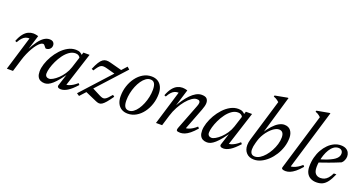

<svg xmlns="http://www.w3.org/2000/svg" viewBox="-38 -1341 3741 1981"><g transform="rotate(20 1832.0 -350.0)"><path d="M157.5 -373Q155.5 -373 153.8 -373Q152 -373 150 -373Q132 -373 115 -366Q98 -359 81 -341.2Q64 -323.5 46 -291L28 -298.5Q48.5 -351.5 72.8 -381.2Q97 -411 124 -423.2Q151 -435.5 178 -435.5Q187.5 -435.5 196.8 -434.2Q206 -433 215.2 -431Q224.5 -429 233.5 -426L182 -258.5H179.5Q210.5 -319.5 239.5 -358.8Q268.5 -398 297.5 -417Q326.5 -436 356.5 -436Q385 -436 398.2 -422.2Q411.5 -408.5 411.5 -387Q411.5 -371 403.5 -358.5Q395.5 -346 382.5 -339Q369.5 -332 354 -332Q350 -332 345.5 -335.8Q341 -339.5 334.5 -349Q328 -359 322 -364Q316 -369 308 -369Q295.5 -369 279.8 -357.2Q264 -345.5 247 -324.2Q230 -303 213 -273.8Q196 -244.5 180.5 -209.2Q165 -174 153 -134.5L112 0H44.5Z M603.5 -22.5 655.5 -183.5H668.5Q631 -128 601 -90.8Q571 -53.5 546.2 -31.8Q521.5 -10 500.8 -0.8Q480 8.5 460.5 8.5Q433.5 8.5 413.5 -1.5Q393.5 -11.5 382.5 -33.2Q371.5 -55 371.5 -90Q371.5 -127.5 386 -172.8Q400.5 -218 426.2 -262.8Q452 -307.5 486.8 -345Q521.5 -382.5 562.8 -405Q604 -427.5 648.5 -427.5Q677.5 -427.5 696.2 -417.5Q715 -407.5 730.5 -387L710.5 -360Q706.5 -372 693 -381.8Q679.5 -391.5 658 -391.5Q622 -391.5 590 -369Q558 -346.5 531.5 -310.5Q505 -274.5 485.8 -233.8Q466.5 -193 456 -155.8Q445.5 -118.5 445.5 -94Q445.5 -72.5 457.5 -62Q469.5 -51.5 488 -51.5Q504.5 -51.5 530 -66Q555.5 -80.5 583 -106.2Q610.5 -132 634.2 -167.2Q658 -202.5 671.5 -243.5L730 -426H790.5H798L672.5 -35.5L664 -54.5Q680.5 -52 701.8 -58.5Q723 -65 746.2 -79.2Q769.5 -93.5 791.5 -113.5L805.5 -97.5Q751.5 -37.5 712.2 -13.8Q673 10 639.5 10Q618 10 608.2 1Q598.5 -8 603.5 -22.5Z M811.5 -9.5 1208.5 -446 1234.5 -423 840.5 10ZM889.5 -288.5 868 -297.5Q888.5 -346.5 906.5 -375.2Q924.5 -404 942.5 -416.8Q960.5 -429.5 981.2 -430.5Q1002 -431.5 1027.5 -424.5L1182.5 -383.5L1136 -323L1020 -354.5Q995 -361.5 978.2 -362.8Q961.5 -364 948.2 -357.5Q935 -351 921.5 -334.5Q908 -318 889.5 -288.5ZM1024.5 1.5 889 -58 942 -118 1037.5 -69Q1057.5 -58.5 1071.8 -55Q1086 -51.5 1099 -56.8Q1112 -62 1127.8 -77.5Q1143.5 -93 1166.5 -120.5L1185 -106.5Q1153.5 -61 1131.2 -35Q1109 -9 1092 1.5Q1075 12 1059 10.8Q1043 9.5 1024.5 1.5Z M1477 -436Q1517 -436 1545.8 -418.8Q1574.5 -401.5 1590.2 -369Q1606 -336.5 1606 -290Q1606 -231.5 1588.2 -177.8Q1570.5 -124 1539 -81.8Q1507.5 -39.5 1465.2 -14.8Q1423 10 1373.5 10Q1334 10 1305 -7.2Q1276 -24.5 1260.2 -57.2Q1244.5 -90 1244.5 -136Q1244.5 -194.5 1262.2 -248.2Q1280 -302 1311.5 -344.2Q1343 -386.5 1385.2 -411.2Q1427.5 -436 1477 -436ZM1374.5 -23.5Q1400 -23.5 1423.8 -40.5Q1447.5 -57.5 1467.8 -86.8Q1488 -116 1503.2 -153Q1518.5 -190 1527 -230.5Q1535.5 -271 1535.5 -310Q1535.5 -357.5 1521.2 -380Q1507 -402.5 1476 -402.5Q1450.5 -402.5 1426.8 -385.5Q1403 -368.5 1382.8 -339.2Q1362.5 -310 1347.2 -273Q1332 -236 1323.5 -195.5Q1315 -155 1315 -116Q1315 -69 1329.2 -46.2Q1343.5 -23.5 1374.5 -23.5Z M1683.5 -291 1665.5 -298.5Q1686 -351.5 1710.2 -381.2Q1734.5 -411 1761.5 -423.2Q1788.5 -435.5 1815.5 -435.5Q1825 -435.5 1834.2 -434.2Q1843.5 -433 1852.8 -431Q1862 -429 1871 -426L1811 -231H1808Q1830 -270 1855.2 -306.5Q1880.5 -343 1908.5 -371.8Q1936.5 -400.5 1966.5 -417.5Q1996.5 -434.5 2027.5 -434.5Q2069 -434.5 2084.8 -416.8Q2100.5 -399 2100.5 -370.5Q2100.5 -354.5 2095.5 -335Q2090.5 -315.5 2082 -293L1983 -35.5L1984 -54Q2000.5 -54 2020.5 -61Q2040.5 -68 2062 -81.5Q2083.5 -95 2103.5 -113.5L2118.5 -98Q2083.5 -57 2053.8 -33.2Q2024 -9.5 1999 0.2Q1974 10 1951.5 10Q1919 10 1912 0.8Q1905 -8.5 1916 -36.5L2021.5 -309Q2025.5 -319.5 2028.2 -329.5Q2031 -339.5 2031 -348Q2031 -360.5 2023 -368Q2015 -375.5 1994 -375.5Q1970 -375.5 1940.5 -355Q1911 -334.5 1881.2 -298.5Q1851.5 -262.5 1826.2 -215.8Q1801 -169 1785 -116.5L1749.5 0H1682L1795 -373Q1793 -373 1791.2 -373Q1789.5 -373 1787.5 -373Q1769.5 -373 1752.5 -366Q1735.5 -359 1718.5 -341.2Q1701.5 -323.5 1683.5 -291Z M2387.5 -22.5 2439.5 -183.5H2452.5Q2415 -128 2385 -90.8Q2355 -53.5 2330.2 -31.8Q2305.5 -10 2284.8 -0.8Q2264 8.5 2244.5 8.5Q2217.5 8.5 2197.5 -1.5Q2177.5 -11.5 2166.5 -33.2Q2155.5 -55 2155.5 -90Q2155.5 -127.5 2170 -172.8Q2184.5 -218 2210.2 -262.8Q2236 -307.5 2270.8 -345Q2305.5 -382.5 2346.8 -405Q2388 -427.5 2432.5 -427.5Q2461.5 -427.5 2480.2 -417.5Q2499 -407.5 2514.5 -387L2494.5 -360Q2490.5 -372 2477 -381.8Q2463.5 -391.5 2442 -391.5Q2406 -391.5 2374 -369Q2342 -346.5 2315.5 -310.5Q2289 -274.5 2269.8 -233.8Q2250.5 -193 2240 -155.8Q2229.5 -118.5 2229.5 -94Q2229.5 -72.5 2241.5 -62Q2253.5 -51.5 2272 -51.5Q2288.5 -51.5 2314 -66Q2339.5 -80.5 2367 -106.2Q2394.5 -132 2418.2 -167.2Q2442 -202.5 2455.5 -243.5L2514 -426H2574.5H2582L2456.5 -35.5L2448 -54.5Q2464.5 -52 2485.8 -58.5Q2507 -65 2530.2 -79.2Q2553.5 -93.5 2575.5 -113.5L2589.5 -97.5Q2535.5 -37.5 2496.2 -13.8Q2457 10 2423.5 10Q2402 10 2392.2 1Q2382.5 -8 2387.5 -22.5Z M2718 -158.5Q2711.5 -136.5 2708.5 -117.8Q2705.5 -99 2705.5 -84.5Q2705.5 -53.5 2718.8 -38.2Q2732 -23 2758 -23Q2785 -23 2812.8 -40.2Q2840.5 -57.5 2865.5 -86.5Q2890.5 -115.5 2910.2 -152Q2930 -188.5 2941.5 -227.2Q2953 -266 2953 -302.5Q2953 -336.5 2939.5 -354Q2926 -371.5 2898.5 -371.5Q2880.5 -371.5 2860 -361Q2839.5 -350.5 2819 -332Q2798.5 -313.5 2780 -289.5Q2761.5 -265.5 2747.2 -238.2Q2733 -211 2725 -183ZM2794 -633.5Q2784.5 -642 2775.5 -648.8Q2766.5 -655.5 2756 -661.2Q2745.5 -667 2731 -672L2734.5 -684.5L2868 -709.5H2879.5L2746 -253.5L2741.5 -271.5Q2777.5 -329 2811 -365.2Q2844.5 -401.5 2875.5 -418.8Q2906.5 -436 2934 -436Q2981.5 -436 3005.2 -405Q3029 -374 3029 -325.5Q3029 -275 3013.8 -226Q2998.5 -177 2971.8 -134.5Q2945 -92 2910.5 -59.5Q2876 -27 2837.5 -8.5Q2799 10 2760 10Q2706.5 10 2675.8 -22.5Q2645 -55 2645 -108Q2645 -123 2647.8 -139.2Q2650.5 -155.5 2655.5 -172.5Z M3250.5 -634Q3241.5 -642.5 3233 -649.2Q3224.5 -656 3214.2 -661.8Q3204 -667.5 3189.5 -672.5L3193.5 -685L3328 -709.5H3339.5L3138 -40.5L3132 -54.5Q3148.5 -52.5 3169.8 -59Q3191 -65.5 3214.2 -79.5Q3237.5 -93.5 3259.5 -113.5L3273.5 -97.5Q3238.5 -56.5 3209 -33Q3179.5 -9.5 3154.8 0.2Q3130 10 3107.5 10Q3084 10 3072.2 3.5Q3060.5 -3 3065 -17.5Z M3542 -402.5Q3512.5 -402.5 3489 -385Q3465.5 -367.5 3447.8 -338.5Q3430 -309.5 3418.2 -274.8Q3406.5 -240 3400.5 -205Q3394.5 -170 3394.5 -141Q3394.5 -89.5 3415 -68Q3435.5 -46.5 3468.5 -46.5Q3491 -46.5 3510.8 -54.5Q3530.5 -62.5 3548.8 -82.2Q3567 -102 3584.5 -138H3612.5Q3588 -81 3563.8 -48.8Q3539.5 -16.5 3511.2 -3.2Q3483 10 3445.5 10Q3408 10 3380.2 -4.8Q3352.5 -19.5 3337.2 -48.5Q3322 -77.5 3322 -120Q3322 -172.5 3334.2 -220Q3346.5 -267.5 3368.8 -306.8Q3391 -346 3420.2 -375Q3449.5 -404 3484 -420Q3518.5 -436 3555 -436Q3590 -436 3612 -423.8Q3634 -411.5 3644.2 -391.8Q3654.5 -372 3654.5 -349.5Q3654.5 -328 3645.2 -306.8Q3636 -285.5 3621.5 -273.5Q3592.5 -261.5 3563.5 -250Q3534.5 -238.5 3505.2 -227.8Q3476 -217 3446.8 -206.8Q3417.5 -196.5 3388 -187L3389.5 -223Q3437.5 -236.5 3472 -250Q3506.5 -263.5 3529.2 -276.5Q3552 -289.5 3565 -302.8Q3578 -316 3583.5 -329.2Q3589 -342.5 3589 -356Q3589 -370 3583.5 -380.2Q3578 -390.5 3567.8 -396.5Q3557.5 -402.5 3542 -402.5Z"/></g></svg>

Font: Newsreader 16pt
Style: Italic
Weight: 400
Italic angle: -17°
Designer: Hugues Gentile
Foundry: Production Type
Version: Version 1.003